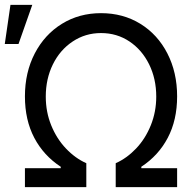

<svg xmlns="http://www.w3.org/2000/svg" viewBox="-49 -771 800 791"><path d="M53.7 -78.1H201.2V-84Q130.9 -129.9 92.3 -203.1Q53.7 -276.4 53.7 -374Q53.7 -472.7 94.2 -550.8Q134.8 -628.9 206.1 -672.9Q277.3 -716.8 367.2 -716.8Q458 -716.8 529.3 -672.9Q600.6 -628.9 640.6 -550.8Q680.7 -472.7 680.7 -374Q680.7 -276.4 642.1 -203.1Q603.5 -129.9 533.2 -84V-78.1H680.7V0H427.7V-98.6Q473.6 -119.1 511.7 -159.2Q549.8 -199.2 572.3 -254.9Q594.7 -310.5 594.7 -373Q594.7 -446.3 565.4 -505.9Q536.1 -565.4 484.4 -600.1Q432.6 -634.8 367.2 -634.8Q302.7 -634.8 250.5 -600.1Q198.2 -565.4 168.9 -505.9Q139.6 -446.3 139.6 -373Q139.6 -309.6 162.1 -254.4Q184.6 -199.2 222.7 -159.2Q260.7 -119.1 306.6 -98.6V0H53.7ZM-5.9 -751H84L27.3 -589.8H-29.3Z"/></svg>

Font: WEMIX Pretendard Variable
Style: Regular
Weight: 400
Designer: Base glyphs from Inter by Rasmus Andersson; Hangeul glyphs from Noto Sans CJK(Source Han Sans) by Jang Soo-young and Kan
Foundry: Kil Hyung-jin
Version: Version 1.000;Glyphs 3.2 (3208)